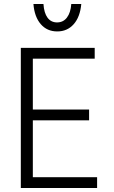

<svg xmlns="http://www.w3.org/2000/svg" viewBox="-20 -939 570 959"><path d="M84 -700H453V-646H144V-392H425V-338H144V-54H465V0H84ZM197 -919Q200 -874 217.5 -850.5Q235 -827 265 -827Q296 -827 314.5 -851.5Q333 -876 336 -919H386Q380 -854 348 -818Q316 -782 266 -782Q215 -782 183.5 -818.5Q152 -855 147 -919Z"/></svg>

Font: Moderustic Light
Style: Regular
Weight: 300
Designer: Tural Alisoy
Foundry: TAFT Foundry
Version: Version 2.120